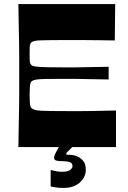

<svg xmlns="http://www.w3.org/2000/svg" viewBox="-20 -720 628 940"><path d="M70 0Q71 -72 72 -118Q73 -164 73.5 -194.5Q74 -225 74 -247.5Q74 -270 74 -293.5Q74 -317 74 -350Q74 -383 74 -406.5Q74 -430 74 -452.5Q74 -475 73.5 -505.5Q73 -536 72 -582Q71 -628 70 -700H544L542 -522Q499 -523 471 -523Q443 -523 420.5 -523.5Q398 -524 373.5 -524Q349 -524 316 -524Q265 -524 231.5 -523.5Q198 -523 178.5 -522.5Q159 -522 149 -519.5Q139 -517 134 -513Q131 -511 128.5 -505.5Q126 -500 125.5 -489Q125 -478 125 -457Q125 -436 125.5 -425Q126 -414 128.5 -409Q131 -404 134 -401Q140 -396 156 -394Q172 -392 206 -391Q240 -390 301 -390Q322 -390 337 -390Q352 -390 370.5 -390.5Q389 -391 421.5 -391.5Q454 -392 512 -393V-331Q454 -332 421.5 -332.5Q389 -333 370.5 -333.5Q352 -334 337 -334Q322 -334 301 -334Q240 -334 206.5 -333.5Q173 -333 158 -330.5Q143 -328 136 -323Q131 -319 129 -312Q127 -305 126 -292Q125 -279 125 -256Q125 -232 126 -219Q127 -206 129 -199.5Q131 -193 136 -189Q141 -185 151 -182Q161 -179 180 -178Q199 -177 232 -176.5Q265 -176 316 -176Q351 -176 376 -176Q401 -176 424 -176.5Q447 -177 476 -177.5Q505 -178 548 -179V0ZM228 193V112Q246 117 259 119Q272 121 285 121Q312 121 323.5 112Q335 103 335 93Q335 79 322 74Q309 69 284 69Q266 69 255.5 66Q245 63 245 53Q245 43 251.5 30.5Q258 18 268 0H334Q316 17 310 23.5Q304 30 304 33Q304 37 308 37.5Q312 38 322 38Q329 38 340 40Q351 42 361 47Q375 53 387.5 68Q400 83 400 111Q400 147 371 173.5Q342 200 291 200Q276 200 262 198.5Q248 197 228 193Z"/></svg>

Font: Ojuju ExtraLight
Style: Bold
Weight: 700
Version: Version 1.000